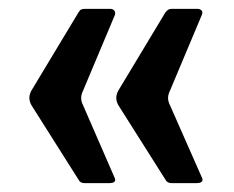

<svg xmlns="http://www.w3.org/2000/svg" viewBox="-20 -478 527 433"><path d="M436 -76Q440 -65 422 -65H367Q357 -65 353 -73L248 -239Q237 -256 247 -274L353 -450Q357 -455 360 -456.5Q363 -458 367 -458H425Q431 -458 434.5 -454.5Q438 -451 435 -444L361 -268Q357 -257 361 -246ZM239 -76Q243 -65 226 -65H170Q161 -65 157 -73L52 -239Q41 -256 51 -274L157 -450Q160 -455 163 -456.5Q166 -458 171 -458H229Q234 -458 237.5 -454.5Q241 -451 239 -444L165 -268Q161 -257 165 -246Z"/></svg>

Font: Libre Franklin Thin
Style: Bold
Weight: 700
Version: Version 3.000